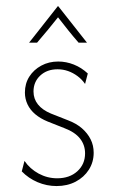

<svg xmlns="http://www.w3.org/2000/svg" viewBox="-20 -608 380 636"><path d="M167.4 8.3Q134.7 8.3 104.5 -4.5Q74.3 -17.4 52.1 -40.3L61.1 -75Q79.2 -48.6 108 -33Q136.8 -17.4 169.4 -17.4Q210.4 -17.4 236.1 -40.6Q261.8 -63.9 261.8 -100Q261.8 -127.8 245.1 -149Q228.5 -170.1 193.8 -183.3L137.5 -205.6Q113.9 -215.3 96.9 -229.5Q79.9 -243.8 71.2 -262.2Q62.5 -280.6 62.5 -301.4Q62.5 -331.2 77.1 -354.2Q91.7 -377.1 116.7 -390.6Q141.7 -404.2 172.9 -404.2Q199.3 -404.2 224.7 -394.1Q250 -384 270.8 -364.6L261.8 -329.9Q251.4 -345.1 236.8 -355.9Q222.2 -366.7 205.6 -372.6Q188.9 -378.5 170.8 -378.5Q135.4 -378.5 113.2 -357.6Q91 -336.8 91 -304.9Q91 -280.6 105.6 -262.2Q120.1 -243.8 148.6 -231.9L204.9 -209.7Q232.6 -199.3 251.4 -183Q270.1 -166.7 280.2 -146.5Q290.3 -126.4 290.3 -102.1Q290.3 -70.8 274.3 -45.8Q258.3 -20.8 230.6 -6.2Q202.8 8.3 167.4 8.3ZM76.4 -466.7 171.5 -587.5H172.9L268.1 -466.7H240.3Q222.2 -487.5 205.2 -508.7Q188.2 -529.9 172.2 -550.7Q155.6 -529.9 138.2 -508.7Q120.8 -487.5 102.8 -466.7Z"/></svg>

Font: Afacad Flux Thin
Style: Regular
Weight: 250
Designer: Kristian Moeller
Foundry: Dicotype
Version: Version 1.100